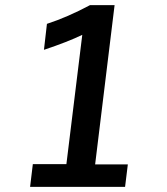

<svg xmlns="http://www.w3.org/2000/svg" viewBox="-20 -731 653 751"><path d="M97.7 0 108.4 -88.9H239.7L301.8 -594.7Q245.6 -567.4 151.9 -536.1L163.6 -637.7Q244.6 -664.1 332 -710.9H428.2L352.1 -87.9H480L469.2 0Z"/></svg>

Font: Muli
Style: Semi-BoldItalic
Weight: 600
Italic angle: -7°
Designer: Vernon Adams
Foundry: newtypography
Version: Version 2.0; ttfautohint (v1.00rc1.2-2d82) -l 8 -r 50 -G 200